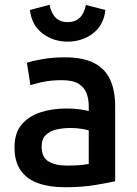

<svg xmlns="http://www.w3.org/2000/svg" viewBox="-20 -776 575 807"><path d="M252 11Q189 11 141.5 -5.5Q94 -22 67.5 -59Q41 -96 41 -157Q41 -217 71 -252.5Q101 -288 150.5 -304Q200 -320 260 -320Q289 -320 315 -316.5Q341 -313 353 -309V-330Q353 -360 343.5 -384.5Q334 -409 310 -424Q286 -439 241 -439Q195 -439 162 -432Q129 -425 108 -418L93 -512Q115 -520 158 -527.5Q201 -535 253 -535Q332 -535 378.5 -509.5Q425 -484 444.5 -438Q464 -392 464 -331V-14Q437 -8 381.5 1.5Q326 11 252 11ZM262 -80Q320 -80 353 -87V-228Q343 -231 322.5 -234.5Q302 -238 276 -238Q246 -238 218.5 -232Q191 -226 173 -209Q155 -192 155 -160Q155 -115 184 -97.5Q213 -80 262 -80ZM264 -601Q204 -601 158.5 -635.5Q113 -670 106 -734L188 -756Q203 -683 264 -683Q327 -683 341 -755L423 -734Q416 -670 370.5 -635.5Q325 -601 264 -601Z"/></svg>

Font: Ubuntu Sans SemiBold
Style: Regular
Weight: 600
Designer: Dalton Maag Ltd
Foundry: Dalton Maag Ltd
Version: Version 1.006; ttfautohint (v1.8.4.7-5d5b)